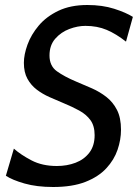

<svg xmlns="http://www.w3.org/2000/svg" viewBox="-20 -734 552 768"><path d="M192.5 14Q127 14 78 0Q29 -14 3.5 -31L35.5 -139.5Q63 -115 106 -92.5Q149 -70 207.5 -70Q248 -70 282.2 -83Q316.5 -96 337.5 -123.5Q358.5 -151 358.5 -193.5Q358.5 -230.5 341.8 -253.5Q325 -276.5 296.5 -292Q268 -307.5 234 -321.5Q206.5 -333 178.2 -345.5Q150 -358 127 -375.5Q104 -393 89.8 -418.8Q75.5 -444.5 75.5 -482.5Q75.5 -515.5 90 -555.5Q104.5 -595.5 134.8 -631.5Q165 -667.5 213.5 -690.8Q262 -714 329.5 -714Q389.5 -714 436.5 -699Q483.5 -684 511.5 -666.5L484 -567.5Q444.5 -598.5 406.8 -614.5Q369 -630.5 321.5 -630.5Q290.5 -630.5 257.2 -618Q224 -605.5 201 -579.2Q178 -553 178 -512Q178 -470 207.8 -448.8Q237.5 -427.5 285 -407.5Q316.5 -394.5 348 -380.5Q379.5 -366.5 405.8 -346Q432 -325.5 448 -294.2Q464 -263 464 -215Q464 -175 450.2 -134.8Q436.5 -94.5 405.2 -60.8Q374 -27 321.8 -6.5Q269.5 14 192.5 14Z"/></svg>

Font: Cabin
Style: Italic
Weight: 400
Width: 4
Italic angle: -10°
Designer: Pablo Impallari
Foundry: Pablo Impallari. http://www.impallari.com Igino Marini. http://www.ikern.com
Version: Version 3.001